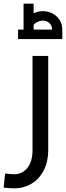

<svg xmlns="http://www.w3.org/2000/svg" viewBox="-63 -806 361 1051"><path d="M13 225Q0 225 -14.5 223.5Q-29 222 -43 221L-35 144Q-21 145 -8.5 146.5Q4 148 13 148Q59 148 87 113Q115 78 115 16V-500H201V16Q201 78 177 125.5Q153 173 110.5 199Q68 225 13 225ZM66 -644Q66 -674 80 -696.5Q94 -719 118.5 -732Q143 -745 172 -745Q201 -745 225 -732Q249 -719 263.5 -696.5Q278 -674 278 -644H222Q222 -665 208 -679Q194 -693 172 -693Q150 -693 130.5 -679Q111 -665 111 -644ZM36 -592V-644H278V-592ZM66 -644V-786H121V-644Z"/></svg>

Font: Cairo Medium
Style: Regular
Weight: 500
Designer: Mohamed Gaber, Accademia di Belle Arti di Urbino
Foundry: Kief Type Foundry, Accademia di Belle Arti di Urbino
Version: Version 3.117